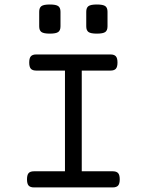

<svg xmlns="http://www.w3.org/2000/svg" viewBox="-20 -817 640 837"><path d="M263.2 -552.2V-30.8H336.4V-552.2ZM128.4 -70.3Q111.8 -70.3 104.7 -62.3Q97.7 -54.2 97.7 -35.2Q97.7 -16.1 104.7 -8.1Q111.8 0 128.4 0H471.2Q487.8 0 494.9 -8.1Q502 -16.1 502 -35.2Q502 -54.2 494.9 -62.3Q487.8 -70.3 471.2 -70.3ZM138.2 -579.6Q121.6 -579.6 114.5 -571.5Q107.4 -563.5 107.4 -544.4Q107.4 -525.4 114.5 -517.3Q121.6 -509.3 138.2 -509.3H461.4Q478 -509.3 485.1 -517.3Q492.2 -525.4 492.2 -544.4Q492.2 -563.5 485.1 -571.5Q478 -579.6 461.4 -579.6ZM243.7 -765.6Q243.7 -783.2 233.9 -790.3Q224.1 -797.4 197.3 -797.4Q170.4 -797.4 160.6 -790.3Q150.9 -783.2 150.9 -765.6V-702.1Q150.9 -684.6 160.6 -677.5Q170.4 -670.4 197.3 -670.4Q224.1 -670.4 233.9 -677.5Q243.7 -684.6 243.7 -702.1ZM448.7 -765.6Q448.7 -783.2 439 -790.3Q429.2 -797.4 402.3 -797.4Q375.5 -797.4 365.7 -790.3Q356 -783.2 356 -765.6V-702.1Q356 -684.6 365.7 -677.5Q375.5 -670.4 402.3 -670.4Q429.2 -670.4 439 -677.5Q448.7 -684.6 448.7 -702.1Z"/></svg>

Font: Courier Prime Code
Style: Regular
Weight: 400
Designer: Alan Dague-Greene
Foundry: Quote-Unquote Apps
Version: Version 3.18